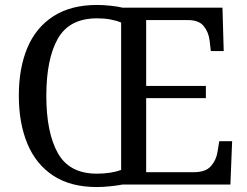

<svg xmlns="http://www.w3.org/2000/svg" viewBox="-20 -745 999 775"><path d="M371 10Q265 10 195 -36Q125 -82 90.5 -165Q56 -248 56 -359Q56 -470 90.5 -552Q125 -634 195.5 -679.5Q266 -725 372 -725Q396 -725 425.5 -722Q455 -719 475 -714H878L883 -539H831L826 -582Q822 -615 802.5 -639.5Q783 -664 738 -664H570V-398H811V-349H570V-50H763Q810 -50 831.5 -74.5Q853 -99 858 -132L865 -175H917L910 0H474Q454 4 424 7Q394 10 371 10ZM371 -44Q400 -44 425 -48Q450 -52 469 -59V-654Q450 -662 425.5 -666.5Q401 -671 372 -671Q260 -671 213.5 -589Q167 -507 167 -358Q167 -210 213.5 -127Q260 -44 371 -44Z"/></svg>

Font: Noto Serif Khojki
Style: Regular
Weight: 400
Designer: Juan Bruce
Version: Version 2.002